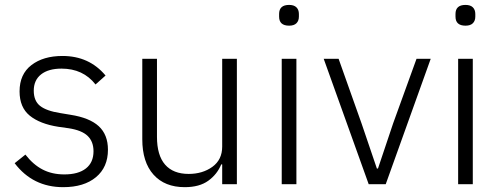

<svg xmlns="http://www.w3.org/2000/svg" viewBox="-20 -754 2047 786"><path d="M238.8 12.2Q114.3 12.2 40 -85.9L84 -121.1Q115.7 -80.1 154.3 -60.1Q192.9 -40 243.2 -40Q300.8 -40 331.8 -64.5Q362.8 -88.9 362.8 -134.8Q362.8 -174.3 338.9 -197.5Q314.9 -220.7 261.2 -229L219.2 -234.9Q143.6 -246.6 101.8 -280.5Q60.1 -314.5 60.1 -379.9Q60.1 -450.2 108.6 -487.5Q157.2 -524.9 235.8 -524.9Q345.2 -524.9 412.1 -444.8L371.1 -408.2Q320.3 -473.1 231.9 -473.1Q178.2 -473.1 148.2 -449.5Q118.2 -425.8 118.2 -382.8Q118.2 -340.8 144.3 -320.3Q170.4 -299.8 227.1 -291L268.1 -284.2Q346.7 -272 384.3 -237.3Q421.9 -202.6 421.9 -141.1Q421.9 -69.3 372.8 -28.6Q323.7 12.2 238.8 12.2Z M736.3 12.2Q654.3 12.2 608.4 -39.1Q562.5 -90.3 562.5 -184.1V-513.2H622.6V-193.8Q622.6 -118.2 655.8 -80.1Q689 -42 752.4 -42Q809.1 -42 849.4 -71Q889.6 -100.1 889.6 -153.8V-513.2H949.7V0H889.6V-81.1H885.7Q869.1 -40.5 832.8 -14.2Q796.4 12.2 736.3 12.2Z M1163.6 -648.9Q1122.6 -648.9 1122.6 -686V-696.8Q1122.6 -733.9 1163.6 -733.9Q1183.6 -733.9 1193.6 -723.9Q1203.6 -713.9 1203.6 -696.8V-686Q1203.6 -668.9 1193.6 -658.9Q1183.6 -648.9 1163.6 -648.9ZM1133.3 0V-513.2H1193.4V0Z M1489.3 0 1305.2 -513.2H1366.2L1460 -249L1522.9 -64H1527.3L1589.4 -249L1685.1 -513.2H1743.2L1559.1 0Z M1885.7 -648.9Q1844.7 -648.9 1844.7 -686V-696.8Q1844.7 -733.9 1885.7 -733.9Q1905.8 -733.9 1915.8 -723.9Q1925.8 -713.9 1925.8 -696.8V-686Q1925.8 -668.9 1915.8 -658.9Q1905.8 -648.9 1885.7 -648.9ZM1855.5 0V-513.2H1915.5V0Z"/></svg>

Font: Anuphan Light
Style: Regular
Weight: 300
Designer: Mike Abbink, Paul van der Laan, Pieter van Rosmalen, Mint Tantisuwanna
Foundry: Bold Monday; Cadson Demak
Version: Version 3.002;hotconv 1.0.109;makeotfexe 2.5.65596